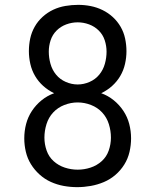

<svg xmlns="http://www.w3.org/2000/svg" viewBox="-20 -763 640 791"><path d="M298 8Q270 8 242.5 3Q215 -2 189.5 -13.5Q164 -25 143 -44Q122 -63 107.5 -86.5Q93 -110 86.5 -137.5Q80 -165 80 -193Q80 -223 87.5 -252Q95 -281 111.5 -306Q128 -331 151.5 -350Q175 -369 203 -379Q178 -391 158 -409Q138 -427 124.5 -450Q111 -473 105 -499.5Q99 -526 99 -552Q99 -579 104.5 -604.5Q110 -630 123 -653Q136 -676 156 -694Q176 -712 199.5 -723Q223 -734 249.5 -738.5Q276 -743 302 -743Q328 -743 353.5 -738Q379 -733 402.5 -721.5Q426 -710 445 -692.5Q464 -675 477 -652.5Q490 -630 495.5 -604Q501 -578 501 -552Q501 -526 495 -499.5Q489 -473 475.5 -450Q462 -427 442 -409Q422 -391 397 -379Q425 -369 448.5 -350Q472 -331 488.5 -306Q505 -281 512.5 -252Q520 -223 520 -193Q520 -165 513.5 -137Q507 -109 492 -85Q477 -61 455.5 -42.5Q434 -24 408 -13Q382 -2 354 3Q326 8 298 8ZM300 -415Q325 -415 349 -425.5Q373 -436 389 -455.5Q405 -475 412 -500Q419 -525 419 -550Q419 -574 411.5 -597Q404 -620 387 -637Q370 -654 347 -662.5Q324 -671 300 -671Q276 -671 253 -662.5Q230 -654 213 -637Q196 -620 188.5 -597Q181 -574 181 -550Q181 -525 188 -500Q195 -475 211 -455.5Q227 -436 251 -425.5Q275 -415 300 -415ZM300 -64Q327 -64 353 -72.5Q379 -81 399 -99Q419 -117 428 -143Q437 -169 437 -196Q437 -224 428.5 -251.5Q420 -279 401 -299.5Q382 -320 355 -330.5Q328 -341 300 -341Q272 -341 245 -330.5Q218 -320 199 -299.5Q180 -279 171.5 -251.5Q163 -224 163 -196Q163 -169 172 -143Q181 -117 201 -99Q221 -81 247 -72.5Q273 -64 300 -64Z"/></svg>

Font: Zed Sans Extended
Style: Regular
Weight: 400
Width: 7
Designer: Belleve Invis
Foundry: Belleve Invis
Version: Version 1.0.0; ttfautohint (v1.8.4)